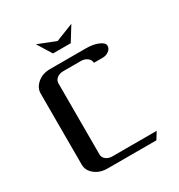

<svg xmlns="http://www.w3.org/2000/svg" viewBox="-137 -640 681 732"><g transform="rotate(-30 204.0 -273.5)"><path d="M47.9 -62V-375Q47.9 -399.9 69.8 -418.9Q91.8 -438 126 -438H282.2Q314.9 -438 336.9 -428.7Q359.9 -418.9 359.9 -405.8Q359.9 -392.6 348.1 -383.8Q336.4 -375 320.8 -375H282.2Q282.2 -388.2 270.5 -397Q258.8 -405.8 243.2 -405.8H165Q148.4 -405.8 137.2 -397Q126 -388.2 126 -375V-62Q126 -48.3 137.2 -39.6Q148.4 -30.8 165 -30.8H359.9L340.8 0H126Q92.8 0 70.3 -18.1Q47.9 -36.1 47.9 -62ZM126 -546.9 204.1 -516.1 282.2 -546.9 243.2 -483.9H165Z"/></g></svg>

Font: Hhenum
Style: Regular
Weight: 400
Designer: T. Christopher White
Version: Version 1.0